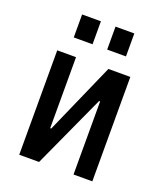

<svg xmlns="http://www.w3.org/2000/svg" viewBox="-129 -777 738 864"><g transform="rotate(20 240.0 -345.0)"><path d="M65 0V-500H155V-160H160L310 -500H415V0H325V-350H320L160 0ZM275 -580V-690H365V-580ZM115 -580V-690H205V-580Z"/></g></svg>

Font: Cuprum
Style: Regular
Weight: 400
Designer: Jovanny Lemonad
Foundry: Jovanny Lemonad
Version: Version 3.000